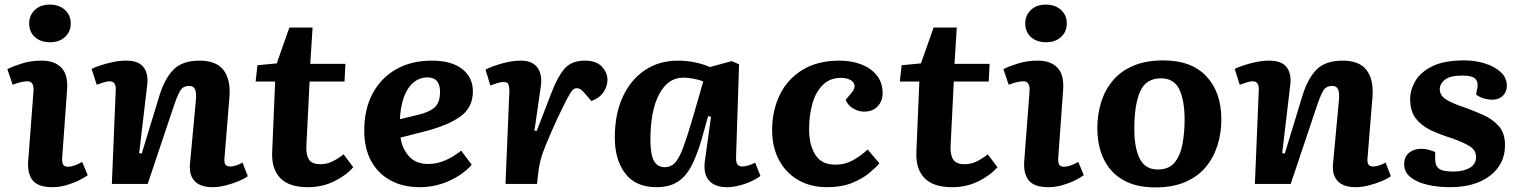

<svg xmlns="http://www.w3.org/2000/svg" viewBox="-20 -801 6624 836"><path d="M107 -699Q107 -734 131.5 -757.5Q156 -781 197 -781Q237 -781 262.5 -758Q288 -735 288 -699Q288 -663 263 -640Q238 -617 199 -617Q157 -617 132 -639.5Q107 -662 107 -699ZM126 -406Q128 -447 100 -447Q74 -447 35 -432L12 -500Q33 -511 73.5 -524Q114 -537 161 -537Q218 -537 247.5 -506Q277 -475 272 -409L251 -118Q249 -97 254 -86Q259 -75 277 -75Q300 -75 338 -96L362 -38Q347 -27 322.5 -15Q298 -3 268 5.5Q238 14 208 14Q145 14 121.5 -16.5Q98 -47 103 -104Z M1059 -34Q1045 -23 1018.5 -12Q992 -1 962 6.5Q932 14 906 14Q853 14 828 -12Q803 -38 807 -86L833 -366Q836 -398 829 -412.5Q822 -427 803 -427Q777 -427 764 -405Q751 -383 733 -328L623 0H467L484 -411Q485 -447 458 -447Q448 -447 434 -443Q420 -439 401 -432L379 -501Q390 -507 415 -515.5Q440 -524 470.5 -530.5Q501 -537 529 -537Q584 -537 605.5 -508Q627 -479 621 -431L586 -135L597 -132L674 -384Q697 -459 735.5 -498Q774 -537 849 -537Q922 -537 953.5 -495.5Q985 -454 979 -379L958 -120Q955 -94 961 -85Q967 -76 984 -76Q994 -76 1009 -81Q1024 -86 1036 -93Z M1101 -517 1185 -525 1240 -681H1341L1331 -523H1484L1480 -446H1328L1314 -166Q1312 -128 1325 -107Q1338 -86 1375 -86Q1403 -86 1427.5 -98Q1452 -110 1476 -129L1518 -73Q1487 -37 1435 -11.5Q1383 14 1321 14Q1238 14 1200 -26Q1162 -66 1165 -138L1178 -446H1093Z M1860 -537Q1946 -537 1992.5 -500.5Q2039 -464 2039 -403Q2039 -333 1985 -294Q1931 -255 1830 -229L1724 -202Q1730 -156 1760 -121.5Q1790 -87 1845 -87Q1915 -87 1988 -145L2034 -84Q1998 -42 1937 -14Q1876 14 1808 14Q1734 14 1679.5 -16Q1625 -46 1595.5 -101Q1566 -156 1566 -232Q1566 -326 1602.5 -394Q1639 -462 1705 -499.5Q1771 -537 1860 -537ZM1896 -401Q1896 -464 1841 -464Q1792 -464 1759.5 -419Q1727 -374 1721 -282L1800 -301Q1848 -312 1872 -333Q1896 -354 1896 -401Z M2198 -407Q2198 -422 2194 -433Q2190 -444 2172 -444Q2161 -444 2146.5 -439.5Q2132 -435 2115 -429L2094 -498Q2123 -513 2167 -525Q2211 -537 2248 -537Q2297 -537 2319.5 -507.5Q2342 -478 2335 -427L2307 -232L2317 -231L2380 -394Q2405 -462 2436 -499.5Q2467 -537 2526 -537Q2577 -537 2601 -510.5Q2625 -484 2625 -454Q2625 -427 2608.5 -401Q2592 -375 2555 -361L2532 -388Q2520 -402 2511 -409.5Q2502 -417 2491 -417Q2481 -417 2472.5 -408Q2464 -399 2449 -370.5Q2434 -342 2406 -283Q2375 -215 2358 -173.5Q2341 -132 2334.5 -106.5Q2328 -81 2325 -59L2318 0H2181Z M3185 -119Q3184 -95 3190.5 -85.5Q3197 -76 3213 -76Q3222 -76 3238 -80.5Q3254 -85 3268 -93L3291 -35Q3276 -23 3251 -11.5Q3226 0 3198 7Q3170 14 3146 14Q3092 14 3067 -15Q3042 -44 3049 -99L3076 -293L3063 -295L3034 -191Q3014 -123 2990 -77.5Q2966 -32 2930 -9Q2894 14 2838 14Q2748 14 2702.5 -45.5Q2657 -105 2657 -202Q2657 -304 2691.5 -379Q2726 -454 2788 -495.5Q2850 -537 2932 -537Q2972 -537 3008.5 -529Q3045 -521 3071 -509L3166 -535L3198 -521ZM2875 -73Q2901 -73 2919 -92Q2937 -111 2954.5 -158Q2972 -205 2997 -290L3042 -446Q3027 -453 3001 -458Q2975 -463 2955 -463Q2889 -463 2850.5 -391.5Q2812 -320 2812 -192Q2812 -130 2827 -101.5Q2842 -73 2875 -73Z M3635 -537Q3688 -537 3730.5 -520.5Q3773 -504 3798 -472.5Q3823 -441 3823 -395Q3823 -361 3801.5 -338Q3780 -315 3743 -315Q3718 -315 3695 -328.5Q3672 -342 3662 -366L3686 -395Q3704 -415 3700.5 -430.5Q3697 -446 3680.5 -454Q3664 -462 3641 -462Q3595 -462 3564 -432.5Q3533 -403 3518 -352Q3503 -301 3503 -238Q3503 -170 3530 -127Q3557 -84 3618 -84Q3658 -84 3691.5 -102Q3725 -120 3758 -150L3809 -90Q3795 -73 3766 -48.5Q3737 -24 3691 -5Q3645 14 3581 14Q3510 14 3456.5 -16.5Q3403 -47 3372.5 -103Q3342 -159 3342 -234Q3342 -320 3375.5 -388.5Q3409 -457 3474.5 -497Q3540 -537 3635 -537Z M3906 -517 3990 -525 4045 -681H4146L4136 -523H4289L4285 -446H4133L4119 -166Q4117 -128 4130 -107Q4143 -86 4180 -86Q4208 -86 4232.5 -98Q4257 -110 4281 -129L4323 -73Q4292 -37 4240 -11.5Q4188 14 4126 14Q4043 14 4005 -26Q3967 -66 3970 -138L3983 -446H3898Z M4444 -699Q4444 -734 4468.5 -757.5Q4493 -781 4534 -781Q4574 -781 4599.5 -758Q4625 -735 4625 -699Q4625 -663 4600 -640Q4575 -617 4536 -617Q4494 -617 4469 -639.5Q4444 -662 4444 -699ZM4463 -406Q4465 -447 4437 -447Q4411 -447 4372 -432L4349 -500Q4370 -511 4410.5 -524Q4451 -537 4498 -537Q4555 -537 4584.5 -506Q4614 -475 4609 -409L4588 -118Q4586 -97 4591 -86Q4596 -75 4614 -75Q4637 -75 4675 -96L4699 -38Q4684 -27 4659.5 -15Q4635 -3 4605 5.5Q4575 14 4545 14Q4482 14 4458.5 -16.5Q4435 -47 4440 -104Z M5010 15Q4926 15 4870 -17.5Q4814 -50 4786 -108Q4758 -166 4758 -243Q4758 -301 4774 -354Q4790 -407 4824 -448.5Q4858 -490 4913 -514Q4968 -538 5046 -538Q5168 -538 5233 -468.5Q5298 -399 5298 -281Q5298 -224 5282 -171Q5266 -118 5232 -76Q5198 -34 5143 -9.5Q5088 15 5010 15ZM5021 -63Q5070 -63 5095 -94Q5120 -125 5129 -175Q5138 -225 5138 -280Q5138 -363 5115 -411.5Q5092 -460 5035 -460Q4970 -460 4944.5 -403Q4919 -346 4919 -240Q4919 -156 4943 -109.5Q4967 -63 5021 -63Z M6036 -34Q6022 -23 5995.5 -12Q5969 -1 5939 6.5Q5909 14 5883 14Q5830 14 5805 -12Q5780 -38 5784 -86L5810 -366Q5813 -398 5806 -412.5Q5799 -427 5780 -427Q5754 -427 5741 -405Q5728 -383 5710 -328L5600 0H5444L5461 -411Q5462 -447 5435 -447Q5425 -447 5411 -443Q5397 -439 5378 -432L5356 -501Q5367 -507 5392 -515.5Q5417 -524 5447.5 -530.5Q5478 -537 5506 -537Q5561 -537 5582.5 -508Q5604 -479 5598 -431L5563 -135L5574 -132L5651 -384Q5674 -459 5712.5 -498Q5751 -537 5826 -537Q5899 -537 5930.5 -495.5Q5962 -454 5956 -379L5935 -120Q5932 -94 5938 -85Q5944 -76 5961 -76Q5971 -76 5986 -81Q6001 -86 6013 -93Z M6309 -54Q6351 -54 6379 -70Q6407 -86 6407 -117Q6407 -148 6377.5 -165.5Q6348 -183 6299 -200Q6253 -214 6212 -233Q6171 -252 6145.5 -284Q6120 -316 6120 -370Q6120 -409 6142.5 -448Q6165 -487 6216.5 -512.5Q6268 -538 6355 -538Q6403 -538 6445 -525Q6487 -512 6514 -487.5Q6541 -463 6541 -427Q6541 -401 6523.5 -384Q6506 -367 6478 -367Q6456 -367 6436 -374Q6416 -381 6407 -390L6412 -415Q6418 -442 6404.5 -457Q6391 -472 6348 -472Q6295 -472 6272 -454.5Q6249 -437 6249 -412Q6249 -385 6277 -367.5Q6305 -350 6355 -334Q6396 -319 6437 -301Q6478 -283 6505.5 -252.5Q6533 -222 6533 -169Q6533 -86 6468 -36Q6403 14 6293 14Q6239 14 6193.5 3Q6148 -8 6121 -30Q6094 -52 6094 -85Q6094 -119 6115.5 -136Q6137 -153 6167 -153Q6187 -153 6203.5 -148Q6220 -143 6229 -139V-108Q6229 -80 6245 -67Q6261 -54 6309 -54Z"/></svg>

Font: Literata 7pt
Style: Bold Italic
Weight: 700
Italic angle: -2°
Designer: Latin by Veronika Burian and Jose Scaglione. Greek by Irene Vlachou. Cyrillic by Vera Evstafieva
Foundry: TypeTogether
Version: Version 3.002